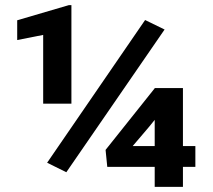

<svg xmlns="http://www.w3.org/2000/svg" viewBox="-20 -728 828 748"><path d="M258.2 -324V-708H248.3L47 -649V-572L148.2 -592V-324ZM238.4 -57 621.2 -613 545.3 -650 163.6 -94ZM692.7 -159V-385H582.7V-384L391.3 -144L397.9 -78H582.7V0H692.7V-78H741.1V-159ZM496.9 -159C525.3 -193.2 555.3 -225.9 582.7 -261V-159Z"/></svg>

Font: Asimov
Style: Wid
Weight: 500
Designer: Google
Version: Version 2.000980; 2014